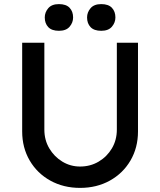

<svg xmlns="http://www.w3.org/2000/svg" viewBox="-20 -909 780 935"><path d="M88 -269V-701H196V-278Q196 -227 220 -186.5Q244 -146 283.5 -122Q323 -98 370 -98Q420 -98 460.5 -122Q501 -146 525 -186.5Q549 -227 549 -278V-701H652V-269Q652 -190 615.5 -127.5Q579 -65 515 -29.5Q451 6 370 6Q289 6 225 -29.5Q161 -65 124.5 -127.5Q88 -190 88 -269ZM404 -824Q404 -849 421 -869Q438 -889 473 -889Q508 -889 525 -871Q542 -853 542 -824Q542 -799 525 -779Q508 -759 473 -759Q438 -759 421 -777Q404 -795 404 -824ZM198 -824Q198 -849 215 -869Q232 -889 267 -889Q302 -889 319 -871Q336 -853 336 -824Q336 -799 319 -779Q302 -759 267 -759Q232 -759 215 -777Q198 -795 198 -824Z"/></svg>

Font: Mach
Style: Regular
Weight: 400
Version: Version 1.002